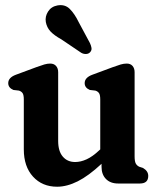

<svg xmlns="http://www.w3.org/2000/svg" viewBox="-20 -713 618 746"><path d="M72.5 -132.5V-326.5Q72.5 -344 67.8 -351Q63 -358 53.5 -361L32 -363.5Q12 -372 12 -390Q12 -411.5 41.5 -422.5L121 -452Q140 -459 152 -462.5Q164 -466 175 -466Q189.5 -466 197.8 -456.8Q206 -447.5 206 -432.5V-165.5Q206 -125.5 224 -104.5Q242 -83.5 272 -83.5Q293.5 -83.5 316.5 -94Q339.5 -104.5 364.5 -128L369.5 -132.5V-326.5Q369.5 -344 364.8 -351Q360 -358 350.5 -361L329 -363.5Q309 -372 309 -390Q309 -411.5 338.5 -422.5L418 -452Q437 -459 449 -462.5Q461 -466 472.5 -466Q487 -466 495 -456.8Q503 -447.5 503 -432.5V-105.5Q503 -85.5 507.8 -77.2Q512.5 -69 521.5 -65L535.5 -60.5Q556 -48.5 556 -29.5Q556 0 523.5 0H439Q409 0 391.8 -17.5Q374.5 -35 374.5 -65V-76.5Q324 -29.5 282 -8.5Q240 12.5 202 12.5Q144 12.5 108.2 -26.8Q72.5 -66 72.5 -132.5ZM286 -626.5 329.5 -545.5Q334 -536 335.5 -526.8Q337 -517.5 330 -510Q324 -503.5 314 -503.2Q304 -503 295.5 -508L218.5 -560Q190.5 -575.5 176.2 -590.8Q162 -606 158 -627.5Q154.5 -649 166.8 -668.2Q179 -687.5 203.5 -692Q232.5 -697 251.2 -678.2Q270 -659.5 286 -626.5Z"/></svg>

Font: Fraunces 72pt SuperSoft SemiBold
Style: Regular
Weight: 600
Version: Version 1.000;[b76b70a41]